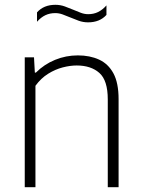

<svg xmlns="http://www.w3.org/2000/svg" viewBox="-20 -779 590 799"><path d="M83 0V-540.5H121.5L125 -477H129.5Q164 -511.5 209.2 -530Q254.5 -548.5 304 -548.5Q354 -548.5 392.2 -531Q430.5 -513.5 452 -473.8Q473.5 -434 473.5 -366.5V0H428.5V-365.5Q428.5 -444.5 393.5 -475.5Q358.5 -506.5 299 -506.5Q272 -506.5 241 -498.5Q210 -490.5 180.2 -472Q150.5 -453.5 127.5 -422V0ZM346.5 -686Q326 -686 307.2 -692.8Q288.5 -699.5 271 -707Q255.5 -713.5 240.5 -719Q225.5 -724.5 210 -724.5Q187.5 -724.5 169 -715.8Q150.5 -707 134 -688.5V-727.5Q162 -759 210.5 -759Q231 -759 249.8 -752.2Q268.5 -745.5 286 -738Q302 -731 317 -725.5Q332 -720 347 -720Q370 -720 388.2 -729Q406.5 -738 423 -756.5V-717Q395 -686 346.5 -686Z"/></svg>

Font: Encode Sans Condensed Thin ExtraLight
Style: Regular
Weight: 250
Version: Version 3.002